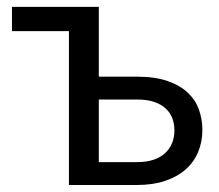

<svg xmlns="http://www.w3.org/2000/svg" viewBox="-20 -526 624 546"><path d="M370 -65Q397 -65 416.8 -71.8Q436.5 -78.5 449.8 -90.8Q463 -103 469.5 -119.5Q476 -136 476 -155.5Q476 -173.5 470.2 -189.2Q464.5 -205 451.8 -217Q439 -229 418.8 -236Q398.5 -243 369 -243H261V-65ZM368.5 -308Q421 -308 456.8 -295.5Q492.5 -283 514.5 -262Q536.5 -241 546 -213.5Q555.5 -186 555.5 -156.5Q555.5 -122.5 543.5 -93.8Q531.5 -65 508 -44.2Q484.5 -23.5 450 -11.8Q415.5 0 370.5 0H176V-437.5H14V-506.5H261V-308Z"/></svg>

Font: Lato
Style: Regular
Weight: 400
Designer: Lukasz Dziedzic with Adam Twardoch and Botio Nikoltchev
Foundry: tyPoland Lukasz Dziedzic
Version: Version 2.015; 2015-08-06; http://www.latofonts.com/